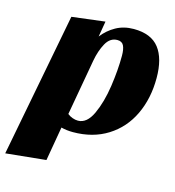

<svg xmlns="http://www.w3.org/2000/svg" viewBox="-145 -623 834 915"><g transform="rotate(15 272.5 -165.5)"><path d="M403 -531Q489 -531 528.5 -480Q568 -429 568 -333Q568 -232 530 -152Q492 -72 419.5 -26.5Q347 19 249 19Q218 19 191 12L162 180L-36 200L100 -510L263 -530L250 -453Q277 -488 315.5 -509.5Q354 -531 403 -531ZM258 -40Q302 -40 329.5 -99.5Q357 -159 369 -241Q381 -323 381 -393Q381 -425 372.5 -442.5Q364 -460 341 -460Q305 -460 284.5 -422.5Q264 -385 255 -335L206 -59Q217 -50 231 -45Q245 -40 258 -40Z"/></g></svg>

Font: Sansita ExtraBold Italic
Style: Regular
Weight: 800
Italic angle: -11°
Designer: Pablo Cosgaya
Foundry: Omnibus-Type
Version: Version 1.006